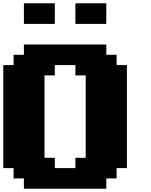

<svg xmlns="http://www.w3.org/2000/svg" viewBox="-20 -1145 915 1165"><path d="M125 0H625V-62.5H687.5V-125H750V-750H687.5V-812.5H625V-875H125V-812.5H62.5V-750H0V-125H62.5V-62.5H125ZM437.5 -125H312.5V-187.5H250V-687.5H312.5V-750H437.5V-687.5H500V-187.5H437.5ZM437.5 -1000H625V-1125H437.5ZM125 -1000H312.5V-1125H125Z"/></svg>

Font: Faithful 32x
Style: Bold
Weight: 400
Foundry: Faithful Resource Pack
Version: Version 1.0; January 27, 2023